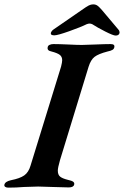

<svg xmlns="http://www.w3.org/2000/svg" viewBox="-54 -856 568 880"><path d="M-34 -9Q-31 -24 -4 -30Q37 -38 57 -52Q77 -66 86 -97L226 -551Q231 -571 231 -580Q231 -596 220 -604.5Q209 -613 182 -620Q160 -624 165 -641Q166 -647 173.5 -650.5Q181 -654 191 -654Q216 -654 260 -652Q300 -650 321 -650Q338 -650 382 -652Q428 -654 453 -654Q473 -654 470 -640Q469 -632 461.5 -627.5Q454 -623 439 -620Q397 -609 379.5 -595.5Q362 -582 352 -550L221 -122Q211 -87 211 -74Q211 -55 221.5 -46.5Q232 -38 256 -32Q275 -28 281.5 -23Q288 -18 286 -10Q283 3 261 3Q237 3 187 1Q141 -1 121 -1Q100 -1 56 1Q20 4 -16 4Q-25 4 -30 0.5Q-35 -3 -34 -9ZM179 -705Q182 -714 190 -720L319 -809Q343 -826 353 -831Q363 -836 373 -836Q385 -836 393.5 -829.5Q402 -823 414 -809L489 -720Q494 -715 494 -705Q491 -693 476 -693Q465 -693 428.5 -711.5Q392 -730 369 -745Q363 -748 356 -748Q351 -748 343 -745Q317 -732 263.5 -713Q210 -694 195 -694Q177 -694 179 -705Z"/></svg>

Font: EB Garamond SemiBold
Style: Italic
Weight: 600
Italic angle: -17.2°
Designer: Georg Duffner and Octavio Pardo
Foundry: Georg Duffner
Version: Version 1.000